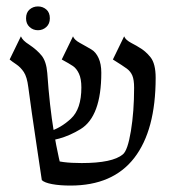

<svg xmlns="http://www.w3.org/2000/svg" viewBox="-20 -569 554 597"><path d="M183 2 110 -9 94 -116Q77 -229 68 -298Q64 -330 54 -345Q44 -360 30.5 -369Q17 -378 10 -384L45 -456Q48 -449 54 -443Q60 -437 71 -430Q95 -414 109.5 -396Q124 -378 127 -342Q134 -240 147.5 -158.5Q161 -77 183 2ZM234 -62Q330 -62 362 -89Q377 -101 387 -161.5Q397 -222 397 -296Q397 -321 391.5 -334Q386 -347 374.5 -355.5Q363 -364 331 -384L366 -456Q370 -445 389 -435Q408 -425 412 -422Q432 -411 448 -391Q464 -371 464 -327Q464 -164 397.5 -78Q331 8 199 8Q166 8 142 3.5Q118 -1 110 -9L142 -74Q168 -62 234 -62ZM132 -162V-160Q168 -170 200.5 -200Q233 -230 233 -297Q233 -324 225.5 -340Q218 -356 207 -363.5Q196 -371 172 -384L207 -456Q211 -445 228.5 -435.5Q246 -426 249 -424Q251 -423 264.5 -415Q278 -407 286.5 -388.5Q295 -370 295 -343Q295 -207 230.5 -167.5Q166 -128 94 -129L93 -136ZM61 -512Q61 -530 72 -539.5Q83 -549 98 -549Q113 -549 124 -539.5Q135 -530 135 -512Q135 -495 124 -485Q113 -475 98 -475Q83 -475 72 -485Q61 -495 61 -512Z"/></svg>

Font: BellefairVN
Style: Regular
Weight: 400
Designer: Nick Shinn, Liron Lavi Turkenic
Foundry: Shinntype
Version: Version 1.003